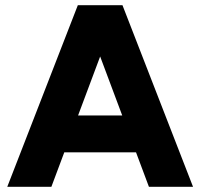

<svg xmlns="http://www.w3.org/2000/svg" viewBox="-20 -720 772 740"><path d="M554 0 292 -700H452L724 0ZM8 0 280 -700H440L178 0ZM136 -133V-275H597V-133Z"/></svg>

Font: Figtree Light ExtraBold
Style: Regular
Weight: 800
Version: Version 2.001;gftools[0.9.30]